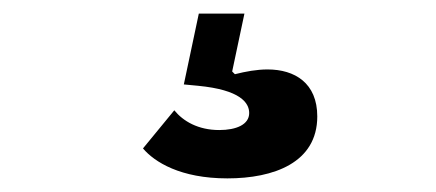

<svg xmlns="http://www.w3.org/2000/svg" viewBox="-20 -50 640 282"><path d="M314 212C382 212 446 189 446 121C446 72 413 52 373 52C357 52 341 55 325 59L321 55L339 -30H272L250 74L271 76C333 82 346 101 346 116C346 133 327 141 302 141C271 141 249 128 236 112L190 168C207 188 245 212 314 212Z"/></svg>

Font: IBM Plex Mono
Style: Bold
Weight: 700
Monospace: yes
Designer: Mike Abbink, Paul van der Laan, Pieter van Rosmalen
Foundry: Bold Monday
Version: Version 2.004